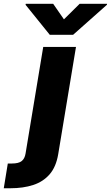

<svg xmlns="http://www.w3.org/2000/svg" viewBox="-143 -795 588 1019"><path d="M86.4 -545.9H260.3L166 22.9Q154.8 90.3 120.6 129.9Q86.4 169.4 33.2 186.8Q-20 204.1 -87.9 204.1H-123L-101.6 72.8H-80.1Q-43.9 72.8 -27.8 59.8Q-11.7 46.9 -7.3 19.5ZM139.2 -774.9 196.3 -692.4 279.8 -774.9H425.3L424.3 -769.5L245.1 -610.4H121.1L-7.3 -769.5L-6.3 -774.9Z"/></svg>

Font: Inter Tight ExtraBold
Style: Italic
Weight: 800
Italic angle: -9.39999°
Designer: Rasmus Andersson
Foundry: rsms
Version: Version 3.004